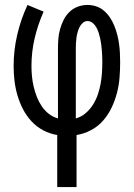

<svg xmlns="http://www.w3.org/2000/svg" viewBox="-20 -540 540 775"><path d="M211 215V5Q181 0 154.5 -14Q128 -28 107.5 -50Q87 -72 73 -99Q59 -126 50.5 -155Q42 -184 38.5 -214Q35 -244 35 -274Q35 -337 49.5 -399.5Q64 -462 91 -520L156 -493Q133 -441 120 -386Q107 -331 107 -274Q107 -253 109 -232Q111 -211 116 -190Q121 -169 128.5 -149.5Q136 -130 148 -112Q160 -94 176.5 -81Q193 -68 214 -62V-343Q214 -363 215.5 -383Q217 -403 222.5 -422.5Q228 -442 237 -460Q246 -478 260.5 -492Q275 -506 294 -513Q313 -520 333 -520Q352 -520 369.5 -514Q387 -508 401 -495.5Q415 -483 425 -467.5Q435 -452 442 -434.5Q449 -417 453.5 -399Q458 -381 460.5 -363Q463 -345 464 -326.5Q465 -308 465 -289Q465 -258 462.5 -226.5Q460 -195 452 -164.5Q444 -134 430.5 -105.5Q417 -77 396.5 -53.5Q376 -30 348 -15Q320 0 289 5V215ZM286 -62Q308 -68 325.5 -83Q343 -98 355 -117Q367 -136 374.5 -157.5Q382 -179 386 -201Q390 -223 391.5 -245.5Q393 -268 393 -291Q393 -302 392.5 -314Q392 -326 391 -337.5Q390 -349 388.5 -361Q387 -373 384.5 -384.5Q382 -396 378.5 -407Q375 -418 369.5 -428.5Q364 -439 354.5 -447Q345 -455 333 -455Q322 -455 313.5 -447Q305 -439 300.5 -429.5Q296 -420 293 -409Q290 -398 288.5 -387Q287 -376 286.5 -365Q286 -354 286 -343Z"/></svg>

Font: Moesevka
Style: Regular
Weight: 400
Monospace: yes
Designer: Belleve Invis
Foundry: Belleve Invis
Version: Version 32.5.0; ttfautohint (v1.8.4)